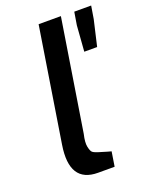

<svg xmlns="http://www.w3.org/2000/svg" viewBox="-146 -861 739 940"><g transform="rotate(-20 223.5 -391.5)"><path d="M338 -580 348 -714 359 -781H447L436 -714L405 -580ZM80 -189 174 -783H290L198 -203Q188 -161 193 -137.5Q198 -114 205.5 -107.5Q213 -101 232 -95Q294 -76 297 -76L285 0H199Q50 0 80 -189Z"/></g></svg>

Font: Exo
Style: Demi Bold Italic
Weight: 600
Designer: Natanael Gama
Version: Version 1